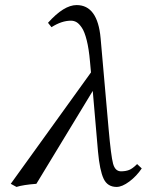

<svg xmlns="http://www.w3.org/2000/svg" viewBox="-20 -718 574 750"><path d="M533.7 -60.1Q513.7 -30.3 485.4 -9Q457 12.2 435.5 12.2Q399.9 12.2 384.8 -19.8Q369.6 -51.8 362.8 -126L342.3 -362.8L122.1 0Q70.3 3.9 44.4 12.2L22 0L335.4 -435.1L331.5 -478Q327.1 -527.8 318.8 -560.5Q310.5 -593.8 299.8 -609.6Q289.1 -625.5 279.1 -631.3Q269 -637.2 257.3 -637.2Q220.7 -637.2 181.2 -611.8L167.5 -628.9Q229.5 -698.2 279.3 -698.2Q361.3 -698.2 373 -568.8L404.3 -213.9Q413.6 -108.9 421.6 -78.9Q429.7 -48.8 452.6 -48.8Q470.7 -48.8 484.1 -54Q497.6 -59.1 515.6 -77.1Z"/></svg>

Font: Linux Biolinum G
Style: Italic
Weight: 400
Italic angle: -12°
Designer: Philipp H. Poll
Foundry: Philipp H. Poll
Version: Version 0.5.1